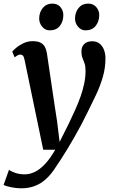

<svg xmlns="http://www.w3.org/2000/svg" viewBox="-58 -795 626 1066"><path d="M78.5 -462Q75 -479.5 69.5 -485.8Q64 -492 56 -492Q48 -492 40.5 -488.2Q33 -484.5 23.5 -476.5L10 -508.5Q14.5 -514.5 30.5 -528.5Q46.5 -542.5 71 -554.5Q95.5 -566.5 123.5 -566.5Q150 -566.5 166.2 -558.5Q182.5 -550.5 190.8 -535.2Q199 -520 202.5 -499Q209.5 -451.5 216.5 -404.2Q223.5 -357 230.5 -309.8Q237.5 -262.5 244.5 -215.2Q251.5 -168 259 -121L273 -7L325.5 -112Q344 -150.5 360.5 -187.5Q377 -224.5 389.8 -260.8Q402.5 -297 409.8 -332.2Q417 -367.5 417 -402.5Q417 -428 411.2 -443.8Q405.5 -459.5 399.8 -473.8Q394 -488 394 -509.5Q394 -535.5 409.8 -550.8Q425.5 -566 454 -566Q478.5 -566 494.8 -553Q511 -540 519.2 -518.5Q527.5 -497 527.5 -471Q527.5 -417.5 512.8 -367.2Q498 -317 475.5 -269Q453 -221 429.5 -174.5Q413 -140 394 -104.2Q375 -68.5 355.2 -34Q335.5 0.5 316.5 31.8Q297.5 63 281 88.5Q264.5 114 252 132Q227 172 198.2 198.2Q169.5 224.5 135.5 237.5Q101.5 250.5 59 250.5Q33 250.5 3.5 244.5Q-26 238.5 -38 231.5L-8 147.5Q1.5 156 25.8 164.5Q50 173 79 173Q107.5 173 135.8 159.2Q164 145.5 192.2 115.5Q220.5 85.5 248.5 36.5H182ZM217.5 -626.5Q193 -626.5 176 -647Q159 -667.5 159.5 -694Q160.5 -728 180.2 -751.5Q200 -775 232.5 -775Q262 -775 278 -755.2Q294 -735.5 293.5 -710.5Q293.5 -675.5 274.2 -651Q255 -626.5 217.5 -626.5ZM416.5 -626.5Q392 -626.5 375 -647Q358 -667.5 358.5 -694Q359.5 -728 379 -751.5Q398.5 -775 431.5 -775Q460 -775 476.8 -755.2Q493.5 -735.5 493 -710.5Q492.5 -675.5 473 -651Q453.5 -626.5 416.5 -626.5Z"/></svg>

Font: Merriweather 20pt SemiBold
Style: Italic
Weight: 600
Italic angle: -7.8°
Version: Version 2.101